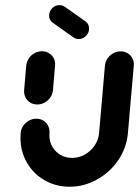

<svg xmlns="http://www.w3.org/2000/svg" viewBox="-20 -716 536 740"><path d="M123.7 -313.3Q108.5 -313.3 96.5 -320.7Q84.4 -328.1 78.1 -340.9Q71.9 -353.7 73 -368.9L81.1 -463Q82.6 -478.1 91.1 -490.9Q99.6 -503.7 113 -511.1Q126.3 -518.5 141.5 -518.5Q156.7 -518.5 168.9 -511.1Q181.1 -503.7 187.4 -490.9Q193.7 -478.1 192.2 -463L184.1 -368.9Q183 -353.7 174.3 -340.9Q165.6 -328.1 152.2 -320.7Q138.9 -313.3 123.7 -313.3ZM444.8 -518.1Q460 -518.1 472.2 -510.7Q484.4 -503.3 490.7 -490.6Q497 -477.8 495.6 -462.6L473 -203Q468.1 -146.3 435.9 -98.9Q403.7 -51.5 353.7 -23.9Q303.7 3.7 248.1 3.7Q195.6 3.7 152.2 -21.1Q108.9 -45.9 83.9 -89.1Q58.9 -132.2 58.9 -184.8Q58.9 -190.4 59.6 -203Q60.7 -218.1 69.4 -230.9Q78.1 -243.7 91.5 -251.1Q104.8 -258.5 120 -258.5Q135.2 -258.5 147.2 -251.1Q159.3 -243.7 165.6 -230.9Q171.9 -218.1 170.7 -203Q170.4 -200 170.4 -194.1Q170.4 -170 181.9 -150.2Q193.3 -130.4 213.3 -118.9Q233.3 -107.4 257.8 -107.4Q283.7 -107.4 306.7 -120.2Q329.6 -133 344.6 -155Q359.6 -177 361.9 -203L384.4 -462.6Q385.9 -477.8 394.4 -490.6Q403 -503.3 416.3 -510.7Q429.6 -518.1 444.8 -518.1ZM169.3 -655.9Q169.3 -672.2 181.1 -684.3Q193 -696.3 209.3 -696.3Q221.1 -696.3 229.6 -690L310.4 -633Q316.7 -628.5 320 -621.3Q323.3 -614.1 323.3 -605.9Q323.3 -589.6 311.5 -577.6Q299.6 -565.6 283.3 -565.6Q271.5 -565.6 263 -571.9L182.6 -628.9Q176.3 -633.3 172.8 -640.4Q169.3 -647.4 169.3 -655.9Z"/></svg>

Font: 26F Galaxy Sans Black
Style: Italic
Weight: 900
Italic angle: -5°
Designer: C₂₉H₂₅N₃O₅
Version: Version 1.200